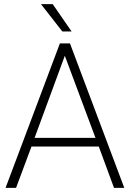

<svg xmlns="http://www.w3.org/2000/svg" viewBox="-20 -913 631 933"><path d="M179 -893H236L328 -760H283ZM271 -702H320L584 0H534L460 -201H133L58 0H7ZM295 -642 148 -243H444Z"/></svg>

Font: Freesentation 2 ExtraLight
Style: Regular
Weight: 260
Designer: glyphs from Roboto by Christian Robertson / Hangul glyphs from Noto Sans CJK(Source Han Sans) by Jang Soo-young and Kang
Foundry: PT&
Version: Version 2.001